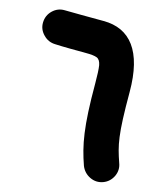

<svg xmlns="http://www.w3.org/2000/svg" viewBox="-111 -742 768 909"><g transform="rotate(15 272.5 -288.0)"><path d="M8.8 -577.1C8.3 -554.2 16.6 -534.7 33.2 -518.1C49.3 -501.5 68.8 -493.2 91.8 -492.7C124 -490.7 205.1 -490.2 242.7 -490.2C267.1 -490.2 285.2 -488.3 296.4 -483.9C307.6 -479.5 314.5 -468.3 317.9 -450.7C320.8 -432.6 322.3 -403.3 322.3 -362.8C322.3 -148.4 338.9 -64.9 371.6 28.3C379.9 49.3 394.5 65.4 415.5 75.7C436.5 85.9 458 86.9 479.5 79.1C501 71.3 516.6 56.6 526.9 35.6C536.6 14.6 537.6 -6.8 529.3 -28.3C501.5 -109.4 490.2 -152.8 490.2 -365.2C490.2 -564.9 415 -658.2 283.7 -658.2C195.8 -658.2 138.2 -659.2 93.3 -659.7C70.3 -660.2 50.8 -652.3 34.2 -636.2C17.6 -620.1 9.3 -600.1 8.8 -577.1Z"/></g></svg>

Font: Mikhak Black
Style: Regular
Weight: 900
Designer: Amin Abedi
Version: Version 3.2